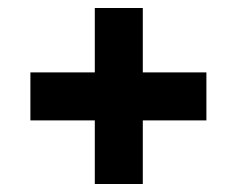

<svg xmlns="http://www.w3.org/2000/svg" viewBox="-20 -524 592 480"><path d="M56 -223V-343H217V-504H337V-343H496V-223H337V-64H217V-223Z"/></svg>

Font: Arapey Black-Display
Style: Regular
Weight: 900
Designer: Eduardo Rodriguez Tunni
Foundry: Eduardo Rodriguez Tunni
Version: Version 4.000